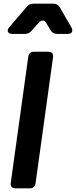

<svg xmlns="http://www.w3.org/2000/svg" viewBox="-20 -1027 414 1047"><path d="M66 0Q34 0 39 -32L134 -717Q138 -745 166 -745H242Q274 -745 269 -713L174 -28Q169 0 142 0ZM48 -842Q29 -842 23.5 -853Q18 -864 31 -879L126 -990Q139 -1007 163 -1007H271Q295 -1007 307 -986L369 -878Q378 -862 372 -852Q366 -842 348 -842H292Q267 -842 256 -862L233 -900Q225 -914 213.5 -915Q202 -916 192 -904L152 -859Q138 -842 115 -842Z"/></svg>

Font: Pitagon Sans Text Bold
Style: Italic
Weight: 700
Italic angle: -8°
Designer: Travis Tran
Foundry: Pitagon
Version: Version 1.001; ttfautohint (v1.8.4.7-5d5b);gftools[0.9.26]